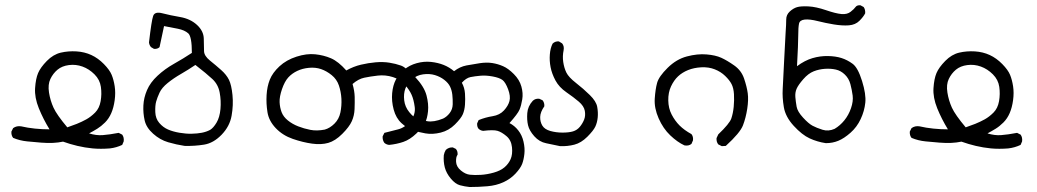

<svg xmlns="http://www.w3.org/2000/svg" viewBox="-20 -460 4040 748"><path d="M340.8 118.2Q310.5 115.2 281.7 108.4Q252.9 101.6 225.6 91.8Q207 95.7 186.5 96.7Q166 97.7 140.6 95.7Q115.2 93.8 85.9 90.8Q56.6 87.9 31.2 77.1Q23.4 67.4 24.4 52.7L31.2 39.1Q44.9 29.3 62.5 32.2Q87.9 38.1 116.2 41Q144.5 43.9 172.9 43.9Q148.4 3.9 131.3 -38.1Q114.3 -80.1 116.7 -116.7Q119.1 -153.3 128.4 -175.3Q137.7 -197.3 162.6 -222.7Q187.5 -248 216.8 -254.9Q246.1 -261.7 277.8 -259.8Q309.6 -257.8 335.9 -245.6Q362.3 -233.4 384.8 -210.4Q407.2 -187.5 415 -168.5Q422.9 -149.4 426.8 -124Q430.7 -98.6 426.8 -69.8Q422.9 -41 413.6 -19.5Q404.3 2 389.2 17.1Q374 32.2 358.9 41.5Q343.8 50.8 327.1 59.6Q354.5 68.4 380.4 66.4Q406.2 64.5 442.4 57.6L456.1 64.5Q463.9 75.2 461.9 90.8L456.1 104.5Q433.6 115.2 408.2 118.2Q372.1 121.1 340.8 118.2ZM279.3 22.5Q298.8 14.6 316.4 4.9Q334 -4.9 350.6 -21.5Q367.2 -38.1 372.1 -65.9Q377 -93.8 373 -121.6Q369.1 -149.4 348.1 -170.4Q327.1 -191.4 301.3 -200.7Q275.4 -210 248.5 -206.5Q221.7 -203.1 204.1 -188.5Q186.5 -173.8 176.3 -152.3Q166 -130.9 170.9 -99.6Q175.8 -68.4 188.5 -40.5Q201.2 -12.7 242.2 36.1Z M699.2 108.4Q667 103.5 635.3 94.2Q603.5 85 576.7 61Q549.8 37.1 543.5 8.8Q537.1 -19.5 538.6 -49.3Q540 -79.1 552.7 -108.9Q565.4 -138.7 593.8 -165Q622.1 -191.4 657.7 -211.4Q693.4 -231.4 727.5 -253.9Q727.5 -317.4 713.4 -330.1Q699.2 -342.8 672.4 -348.1Q645.5 -353.5 619.1 -358.4L601.6 -276.4Q593.8 -268.6 580.1 -269.5L568.4 -276.4Q561.5 -284.2 560.5 -294.9Q570.3 -379.9 576.7 -397.9Q583 -416 612.8 -408.2Q642.6 -400.4 682.1 -393.6Q721.7 -386.7 747.6 -362.8Q773.4 -338.9 773.9 -309.1Q774.4 -279.3 774.9 -260.7Q775.4 -242.2 797.9 -224.1Q820.3 -206.1 841.3 -187.5Q862.3 -168.9 872.1 -148.9Q881.8 -128.9 885.7 -89.8Q889.6 -50.8 882.3 -9.3Q875 32.2 843.3 64.9Q811.5 97.7 774.9 103.5Q738.3 109.4 699.2 108.4ZM798.8 45.9Q811.5 38.1 823.7 17.6Q835.9 -2.9 838.9 -35.2Q841.8 -67.4 835.9 -99.1Q830.1 -130.9 807.6 -151.9Q785.2 -172.9 741.2 -207Q713.9 -188.5 685.1 -171.9Q656.2 -155.3 633.3 -136.7Q610.4 -118.2 601.6 -99.1Q592.8 -80.1 588.4 -64.5Q584 -48.8 585 -23.4Q585.9 2 600.6 19Q615.2 36.1 634.3 44.4Q653.3 52.7 678.7 57.1Q704.1 61.5 726.6 61Q749 60.5 766.6 57.1Q784.2 53.7 798.8 45.9Z M1496.1 104.5Q1485.4 103.5 1477.5 96.7Q1469.7 85.9 1470.7 71.3L1477.5 57.6Q1504.9 50.8 1531.2 43.9Q1557.6 37.1 1578.6 11.7Q1599.6 -13.7 1595.7 -43Q1591.8 -72.3 1583.5 -90.8Q1575.2 -109.4 1557.6 -129.9Q1540 -150.4 1510.7 -159.7Q1481.4 -168.9 1451.7 -165.5Q1421.9 -162.1 1398.9 -157.2Q1376 -152.3 1353.5 -132.8Q1361.3 -105.5 1361.8 -82.5Q1362.3 -59.6 1361.3 -34.7Q1360.4 -9.8 1350.6 12.2Q1340.8 34.2 1313.5 61.5Q1286.1 88.9 1258.8 96.7Q1231.4 104.5 1195.8 99.6Q1160.2 94.7 1120.6 81.1Q1081.1 67.4 1054.2 39.1Q1027.3 10.7 1022 -22.9Q1016.6 -56.6 1018.6 -89.8Q1020.5 -123 1031.2 -149.9Q1042 -176.8 1068.8 -201.7Q1095.7 -226.6 1135.3 -239.3Q1174.8 -252 1208 -248.5Q1241.2 -245.1 1269.5 -232.9Q1297.9 -220.7 1329.1 -185.5Q1357.4 -201.2 1386.2 -208Q1415 -214.8 1443.8 -217.3Q1472.7 -219.7 1497.1 -215.8Q1521.5 -211.9 1542 -204.6Q1562.5 -197.3 1597.7 -159.7Q1632.8 -122.1 1641.6 -88.4Q1650.4 -54.7 1647.5 -26.4Q1644.5 2 1635.7 19Q1627 36.1 1602.1 60.1Q1577.1 84 1551.3 92.8Q1525.4 101.6 1496.1 104.5ZM1245.1 44.9Q1265.6 39.1 1283.2 21.5Q1300.8 3.9 1306.2 -22Q1311.5 -47.9 1310.1 -75.2Q1308.6 -102.5 1300.3 -127Q1292 -151.4 1272 -167.5Q1252 -183.6 1230.5 -190.9Q1209 -198.2 1183.6 -195.8Q1158.2 -193.4 1137.7 -183.6Q1117.2 -173.8 1103 -158.2Q1088.9 -142.6 1078.6 -112.8Q1068.4 -83 1069.3 -62Q1070.3 -41 1077.1 -22.9Q1084 -4.9 1101.6 9.3Q1119.1 23.4 1141.6 32.2Q1164.1 41 1189 45.9Q1213.9 50.8 1245.1 44.9Z M1809.6 268.6Q1790 266.6 1772 261.7Q1753.9 256.8 1736.3 235.8Q1718.8 214.8 1712.9 192.4Q1707 169.9 1709 144.5Q1710.9 133.8 1716.8 124Q1728.5 113.3 1744.1 114.3L1755.9 120.1Q1763.7 128.9 1762.7 142.6Q1755.9 151.4 1756.8 170.4Q1757.8 189.5 1775.4 204.1Q1793 218.8 1811 220.7Q1829.1 222.7 1853.5 221.2Q1877.9 219.7 1903.8 212.4Q1929.7 205.1 1945.3 191.9Q1960.9 178.7 1969.2 160.2Q1977.5 141.6 1974.6 113.8Q1971.7 85.9 1953.1 70.3Q1934.6 54.7 1918.5 49.8Q1902.3 44.9 1862.3 49.8Q1852.5 48.8 1844.7 42Q1837.9 34.2 1838.9 20.5L1844.7 7.8Q1871.1 -2.9 1898.9 -7.3Q1926.8 -11.7 1943.4 -29.8Q1960 -47.9 1964.8 -66.4Q1969.7 -85 1959.5 -112.3Q1949.2 -139.6 1937.5 -148.4Q1925.8 -157.2 1899.4 -162.1Q1873 -167 1851.6 -165Q1830.1 -163.1 1813 -159.7Q1795.9 -156.2 1779.3 -137.7Q1790 -118.2 1791.5 -95.7Q1793 -73.2 1791.5 -52.2Q1790 -31.2 1783.2 -15.1Q1776.4 1 1752.4 24.9Q1728.5 48.8 1696.8 56.6Q1665 64.5 1637.2 59.6Q1609.4 54.7 1587.9 47.4Q1566.4 40 1544.4 20Q1522.5 0 1513.7 -33.2Q1504.9 -66.4 1507.8 -97.2Q1510.7 -127.9 1522 -149.4Q1533.2 -170.9 1554.2 -188.5Q1575.2 -206.1 1603.5 -213.9Q1631.8 -221.7 1659.2 -218.8Q1686.5 -215.8 1708.5 -207Q1730.5 -198.2 1749 -182.6Q1771.5 -200.2 1797.4 -205.1Q1823.2 -210 1849.6 -213.9Q1876 -217.8 1897.9 -214.4Q1919.9 -210.9 1939.9 -202.1Q1960 -193.4 1981.9 -171.4Q2003.9 -149.4 2011.2 -123Q2018.6 -96.7 2014.6 -72.8Q2010.7 -48.8 2003.9 -32.7Q1997.1 -16.6 1964.8 19.5Q1984.4 29.3 1999 47.9Q2013.7 66.4 2019.5 91.8Q2025.4 117.2 2022.9 139.6Q2020.5 162.1 2014.2 178.7Q2007.8 195.3 1988.3 216.3Q1968.8 237.3 1940.9 250Q1913.1 262.7 1878.9 265.6Q1844.7 268.6 1809.6 268.6ZM1706.1 2Q1720.7 -4.9 1731.9 -19.5Q1743.2 -34.2 1743.7 -53.7Q1744.1 -73.2 1742.2 -90.8Q1740.2 -108.4 1733.4 -122.6Q1726.6 -136.7 1710.9 -148.9Q1695.3 -161.1 1674.3 -167.5Q1653.3 -173.8 1628.4 -170.4Q1603.5 -167 1585 -150.9Q1566.4 -134.8 1559.1 -114.7Q1551.8 -94.7 1554.7 -69.3Q1557.6 -43.9 1574.2 -23.4Q1590.8 -2.9 1605 2.4Q1619.1 7.8 1644.5 12.2Q1669.9 16.6 1706.1 2Z M2162.1 109.4Q2134.8 103.5 2107.9 98.1Q2081.1 92.8 2061.5 70.8Q2042 48.8 2037.1 27.8Q2032.2 6.8 2034.2 -19.5Q2036.1 -45.9 2055.7 -67.4Q2066.4 -77.1 2081.1 -75.2L2093.8 -69.3Q2101.6 -59.6 2100.6 -45.9Q2085 -23.4 2084.5 -4.4Q2084 14.6 2092.8 29.3Q2101.6 43.9 2124 50.3Q2146.5 56.6 2171.4 56.6Q2196.3 56.6 2212.4 51.8Q2228.5 46.9 2239.3 33.7Q2250 20.5 2255.9 5.4Q2261.7 -9.8 2258.3 -28.3Q2254.9 -46.9 2234.9 -64Q2214.8 -81.1 2186.5 -100.6Q2158.2 -120.1 2144 -146.5Q2129.9 -172.9 2125 -198.2Q2120.1 -223.6 2122.1 -248Q2124 -272.5 2132.8 -290Q2142.6 -299.8 2157.2 -298.8L2169.9 -291Q2178.7 -280.3 2175.8 -264.6Q2170.9 -241.2 2174.3 -218.3Q2177.7 -195.3 2186.5 -177.2Q2195.3 -159.2 2224.1 -136.7Q2252.9 -114.3 2277.8 -89.8Q2302.7 -65.4 2306.6 -43.9Q2310.5 -22.5 2308.6 -2.4Q2306.6 17.6 2299.3 33.2Q2292 48.8 2268.1 72.8Q2244.1 96.7 2217.8 103.5Q2191.4 110.4 2162.1 109.4Z M2792 109.4 2778.3 102.5Q2770.5 92.8 2771.5 78.1L2778.3 63.5Q2822.3 21.5 2829.1 1.5Q2835.9 -18.6 2838.4 -43.9Q2840.8 -69.3 2839.4 -93.3Q2837.9 -117.2 2830.1 -132.3Q2822.3 -147.5 2805.2 -164.1Q2788.1 -180.7 2764.6 -189.9Q2741.2 -199.2 2712.4 -197.8Q2683.6 -196.3 2660.6 -187Q2637.7 -177.7 2621.6 -162.6Q2605.5 -147.5 2594.2 -123.5Q2583 -99.6 2583.5 -68.8Q2584 -38.1 2596.7 -13.7Q2609.4 10.7 2627.4 28.8Q2645.5 46.9 2673.8 62.5Q2681.6 72.3 2679.7 86.9L2673.8 100.6Q2663.1 109.4 2646.5 106.4Q2619.1 93.8 2591.3 67.4Q2563.5 41 2545.9 1Q2528.3 -39.1 2530.8 -75.7Q2533.2 -112.3 2540 -137.2Q2546.9 -162.1 2581.1 -195.8Q2615.2 -229.5 2656.2 -240.2Q2697.3 -251 2732.4 -248Q2767.6 -245.1 2790 -234.9Q2812.5 -224.6 2840.3 -205.1Q2868.2 -185.5 2878.9 -153.8Q2889.6 -122.1 2893.1 -96.7Q2896.5 -71.3 2891.1 -36.1Q2885.7 -1 2874.5 28.3Q2863.3 57.6 2807.6 108.4Z M3197.3 97.7Q3164.1 92.8 3134.3 79.1Q3104.5 65.4 3072.3 30.3Q3040 -4.9 3033.7 -42.5Q3027.3 -80.1 3029.3 -113.3Q3031.2 -146.5 3034.7 -220.7Q3038.1 -294.9 3040.5 -330.6Q3043 -366.2 3043 -384.3Q3043 -402.3 3056.6 -415Q3070.3 -427.7 3085 -432.1Q3099.6 -436.5 3129.4 -435.1Q3159.2 -433.6 3197.8 -420.4Q3236.3 -407.2 3258.3 -405.3Q3280.3 -403.3 3293.9 -414.1Q3307.6 -424.8 3313 -432.6Q3318.4 -440.4 3332 -439.5L3344.7 -432.6Q3351.6 -422.9 3350.6 -408.2Q3343.8 -394.5 3328.1 -378.9Q3312.5 -363.3 3287.1 -361.3Q3261.7 -359.4 3229 -364.7Q3196.3 -370.1 3165.5 -377.9Q3134.8 -385.7 3115.2 -383.8Q3095.7 -381.8 3092.8 -367.7Q3089.8 -353.5 3089.8 -321.8Q3089.8 -290 3085 -202.1Q3115.2 -224.6 3145 -233.4Q3174.8 -242.2 3205.1 -241.7Q3235.4 -241.2 3258.3 -233.9Q3281.2 -226.6 3301.8 -211.4Q3322.3 -196.3 3338.4 -144.5Q3354.5 -92.8 3351.1 -60.1Q3347.7 -27.3 3333 3.9Q3318.4 35.2 3293.5 57.1Q3268.6 79.1 3246.1 88.4Q3223.6 97.7 3197.3 97.7ZM3231.4 42Q3252.9 29.3 3269.5 8.8Q3286.1 -11.7 3295.4 -38.6Q3304.7 -65.4 3301.8 -87.9Q3298.8 -110.4 3293 -132.3Q3287.1 -154.3 3271.5 -169.4Q3255.9 -184.6 3236.3 -189Q3216.8 -193.4 3193.8 -191.9Q3170.9 -190.4 3149.9 -182.1Q3128.9 -173.8 3109.4 -151.4Q3089.8 -128.9 3083.5 -114.3Q3077.1 -99.6 3078.6 -81.5Q3080.1 -63.5 3083.5 -44.4Q3086.9 -25.4 3108.4 -2Q3129.9 21.5 3145.5 29.8Q3161.1 38.1 3184.1 45.4Q3207 52.7 3231.4 42Z M3840.8 118.2Q3810.5 115.2 3781.7 108.4Q3752.9 101.6 3725.6 91.8Q3707 95.7 3686.5 96.7Q3666 97.7 3640.6 95.7Q3615.2 93.8 3585.9 90.8Q3556.6 87.9 3531.2 77.1Q3523.4 67.4 3524.4 52.7L3531.2 39.1Q3544.9 29.3 3562.5 32.2Q3587.9 38.1 3616.2 41Q3644.5 43.9 3672.9 43.9Q3648.4 3.9 3631.3 -38.1Q3614.3 -80.1 3616.7 -116.7Q3619.1 -153.3 3628.4 -175.3Q3637.7 -197.3 3662.6 -222.7Q3687.5 -248 3716.8 -254.9Q3746.1 -261.7 3777.8 -259.8Q3809.6 -257.8 3835.9 -245.6Q3862.3 -233.4 3884.8 -210.4Q3907.2 -187.5 3915 -168.5Q3922.9 -149.4 3926.8 -124Q3930.7 -98.6 3926.8 -69.8Q3922.9 -41 3913.6 -19.5Q3904.3 2 3889.2 17.1Q3874 32.2 3858.9 41.5Q3843.8 50.8 3827.1 59.6Q3854.5 68.4 3880.4 66.4Q3906.2 64.5 3942.4 57.6L3956.1 64.5Q3963.9 75.2 3961.9 90.8L3956.1 104.5Q3933.6 115.2 3908.2 118.2Q3872.1 121.1 3840.8 118.2ZM3779.3 22.5Q3798.8 14.6 3816.4 4.9Q3834 -4.9 3850.6 -21.5Q3867.2 -38.1 3872.1 -65.9Q3877 -93.8 3873 -121.6Q3869.1 -149.4 3848.1 -170.4Q3827.1 -191.4 3801.3 -200.7Q3775.4 -210 3748.5 -206.5Q3721.7 -203.1 3704.1 -188.5Q3686.5 -173.8 3676.3 -152.3Q3666 -130.9 3670.9 -99.6Q3675.8 -68.4 3688.5 -40.5Q3701.2 -12.7 3742.2 36.1Z"/></svg>

Font: JasonHandwriting1
Style: Regular
Weight: 400
Version: Version 1.48.20